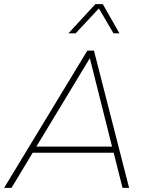

<svg xmlns="http://www.w3.org/2000/svg" viewBox="-20 -914 732 934"><path d="M0 0 405 -668H437L608 0H576L533 -171H139L36 0ZM157 -201H525L417 -631ZM313 -752 444 -894H480L561 -752H532L461 -873L348 -752Z"/></svg>

Font: Gantari Thin
Style: Italic
Weight: 100
Italic angle: -10°
Designer: Anugrah Pasau
Foundry: Lafontype
Version: Version 1.000; ttfautohint (v1.8.4.7-5d5b)